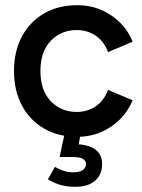

<svg xmlns="http://www.w3.org/2000/svg" viewBox="-20 -518 549 741"><path d="M279 10Q204 10 149 -22.5Q94 -55 64 -112Q34 -169 34 -244Q34 -319 64 -376Q94 -433 149 -465.5Q204 -498 279 -498Q350 -498 408 -459.5Q466 -421 492 -357L397 -317Q381 -359 349 -380.5Q317 -402 276 -402Q216 -402 176 -360.5Q136 -319 136 -244Q136 -169 176 -127.5Q216 -86 276 -86Q317 -86 349 -107.5Q381 -129 397 -171L492 -131Q465 -67 407.5 -28.5Q350 10 279 10ZM270 203Q237 203 211 195Q185 187 165 174L192 126Q205 134 223 140.5Q241 147 262 147Q288 147 300 138Q312 129 312 115Q312 103 300.5 95.5Q289 88 258 88H210L229 0H291L278 69L259 38Q319 38 346.5 58Q374 78 374 114Q374 156 347 179.5Q320 203 270 203Z"/></svg>

Font: Gabarito
Style: Regular
Weight: 400
Designer: Leandro Assis / Alvaro Franca / Felipe Casaprima
Foundry: Naipe Foundry
Version: Version 1.000